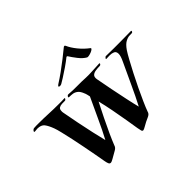

<svg xmlns="http://www.w3.org/2000/svg" viewBox="-147 -900 1145 1145"><g transform="rotate(-45 425.0 -327.5)"><path d="M206 17Q198 17 194 8.5Q190 0 187 -17Q183 -43 175.5 -81.5Q168 -120 160 -163Q152 -206 143 -246.5Q134 -287 126.5 -318.5Q119 -350 113 -366Q100 -401 86 -419Q72 -437 40 -437Q36 -437 30.5 -436Q25 -435 19 -435H17Q13 -435 13 -438Q13 -442 18 -447Q23 -452 28 -453Q38 -454 48 -454Q58 -454 68 -454Q109 -454 150.5 -452Q192 -450 234 -450Q246 -450 258 -450Q270 -450 282 -451Q285 -451 285 -449Q285 -446 281.5 -442Q278 -438 274 -438Q263 -438 249 -437.5Q235 -437 225.5 -431Q216 -425 216 -407Q216 -405 216 -402Q216 -399 217 -395Q226 -345 237 -290.5Q248 -236 259 -186.5Q270 -137 279 -102Q308 -156 338.5 -223Q369 -290 398 -351Q397 -356 394 -368.5Q391 -381 389 -384Q379 -411 365.5 -421.5Q352 -432 337 -434Q322 -436 309 -436H307Q303 -436 303 -439Q303 -443 307.5 -447.5Q312 -452 317 -451Q348 -448 388.5 -448.5Q429 -449 460 -447Q486 -446 518 -448Q550 -450 576 -451Q579 -451 579 -448Q579 -445 575.5 -441.5Q572 -438 567 -438Q550 -438 533 -435.5Q516 -433 506.5 -424Q497 -415 500 -395Q509 -345 520 -290.5Q531 -236 541.5 -186.5Q552 -137 561 -102Q590 -157 622 -227Q654 -297 683 -358Q699 -391 699 -409Q699 -429 685.5 -435Q672 -441 655 -441Q645 -441 639 -440.5Q633 -440 626 -440Q623 -440 623 -442Q623 -444 627.5 -449Q632 -454 635 -454Q674 -453 701.5 -453Q729 -453 745 -453Q774 -453 798 -453.5Q822 -454 847 -454Q850 -454 850 -451Q850 -448 847.5 -444.5Q845 -441 840 -441Q835 -441 820.5 -440.5Q806 -440 787.5 -430Q769 -420 749 -391Q737 -373 719 -340Q701 -307 680 -266.5Q659 -226 639 -184Q619 -142 602.5 -105Q586 -68 577 -43Q574 -27 552 -18Q530 -9 501 8Q486 17 480 17Q473 17 470.5 8.5Q468 0 465 -17Q460 -49 452 -97Q444 -145 434 -197Q424 -249 413 -293Q391 -250 367.5 -202.5Q344 -155 325 -113Q306 -71 295 -43Q291 -27 274.5 -18Q258 -9 229 8Q214 17 206 17ZM503 -672Q506 -672 509 -667Q521 -639 546.5 -607.5Q572 -576 603 -553Q609 -549 603.5 -543.5Q598 -538 587 -533.5Q576 -529 565.5 -527Q555 -525 551 -527Q528 -540 507 -567Q486 -594 473 -615Q470 -619 465 -616Q444 -599 415 -579Q386 -559 362 -544Q338 -529 329 -524Q323 -521 316 -521Q307 -521 307 -526Q309 -532 318 -537Q345 -554 377 -577Q409 -600 439.5 -624Q470 -648 492 -666Q498 -672 503 -672Z"/></g></svg>

Font: Tapestry
Style: Regular
Weight: 400
Designer: Robert E. Leuschke
Foundry: Robert E. Leuschke
Version: Version 1.010; ttfautohint (v1.8.4.7-5d5b)